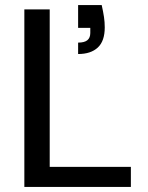

<svg xmlns="http://www.w3.org/2000/svg" viewBox="-20 -737 582 757"><path d="M76 0V-700H176V-79H496V0ZM288 -524V-569Q313 -569 324.5 -578.5Q336 -588 336 -607V-627H288V-717H381Q387 -690 390 -670Q393 -650 393 -629Q393 -575 365.5 -549.5Q338 -524 288 -524Z"/></svg>

Font: DM Sans 9pt Medium
Style: Regular
Weight: 500
Version: Version 4.004;gftools[0.9.30]